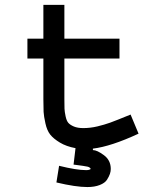

<svg xmlns="http://www.w3.org/2000/svg" viewBox="-20 -589 626 776"><path d="M355.5 11.7V17.6Q372.1 17.6 399.9 38.1Q427.7 58.6 427.7 93.8Q427.7 103.5 424.3 113.8Q420.9 124 412.6 137.2Q404.3 150.4 383.3 158.7Q362.3 167 333 167Q286.1 167 208 148.4L218.8 81.1Q289.1 98.6 328.1 98.6Q341.8 98.6 346.7 93.8Q343.8 86.9 333.5 84.5Q323.2 82 277.3 76.2L285.2 9.8Q248 2.9 222.2 -12.7Q196.3 -28.3 183.1 -44.9Q169.9 -61.5 163.6 -90.3Q157.2 -119.1 156.2 -136.7Q155.3 -154.3 155.3 -188.5V-352.5H90.8V-432.6H155.3V-569.3H240.2V-432.6H462.9V-352.5H240.2V-188.5Q240.2 -161.1 240.7 -149.4Q241.2 -137.7 245.1 -119.1Q249 -100.6 256.3 -92.3Q263.7 -84 278.8 -77.6Q293.9 -71.3 316.4 -71.3Q344.7 -71.3 373.5 -78.1Q402.3 -85 425.3 -93.3Q448.2 -101.6 507.8 -126L540 -48.8Q428.7 2.9 355.5 11.7Z"/></svg>

Font: Thabit-Bold
Style: Bold
Weight: 700
Designer: Regenerated by Nadim Shaikli
Foundry: MAK Alagha
Version: 0.01